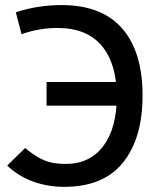

<svg xmlns="http://www.w3.org/2000/svg" viewBox="-20 -723 626 753"><path d="M232.4 9.8Q166.5 9.8 109.1 -11.2Q51.8 -32.2 8.3 -73.7L78.6 -142.6Q107.4 -118.7 131.6 -105Q155.8 -91.3 180.9 -85.7Q206.1 -80.1 237.8 -80.1Q332.5 -80.1 385.3 -150.4Q438 -220.7 438 -344.2Q438 -472.7 379.4 -543Q320.8 -613.3 205.6 -613.3Q168.5 -613.3 133.8 -607.2Q99.1 -601.1 64.5 -588.9L42 -674.8Q127.4 -703.1 222.2 -703.1Q378.4 -703.1 458.7 -611.8Q539.1 -520.5 539.1 -348.1Q539.1 -180.7 462.4 -85.4Q385.7 9.8 232.4 9.8ZM162.6 -308.6V-401.4H497.1V-308.6Z"/></svg>

Font: Cascadia Code PL
Style: Regular
Weight: 400
Monospace: yes
Designer: Aaron Bell
Foundry: Saja Typeworks
Version: Version 2102.003